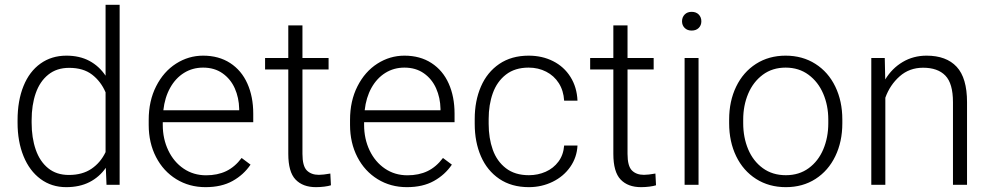

<svg xmlns="http://www.w3.org/2000/svg" viewBox="-20 -770 4124 800"><path d="M478.5 -750V0H423.8L420.9 -70.8Q394 -32.2 352.8 -11.2Q311.5 9.8 255.9 9.8Q194.8 9.8 148.9 -24.2Q103 -58.1 78.1 -119.1Q53.2 -180.2 53.2 -258.8V-269Q53.2 -350.6 77.9 -411.4Q102.5 -472.2 148.7 -505.1Q194.8 -538.1 256.8 -538.1Q311.5 -538.1 352.3 -516.4Q393.1 -494.6 419.9 -454.6V-750ZM419.9 -136.2V-385.3Q400.4 -430.7 363.8 -459Q327.1 -487.3 268.1 -487.3Q216.3 -487.3 181.2 -459Q146 -430.7 128.9 -381.6Q111.8 -332.5 111.8 -269V-258.8Q111.8 -195.8 128.9 -146.5Q146 -97.2 180.7 -69.1Q215.3 -41 267.1 -41Q323.2 -41 361.1 -66.7Q398.9 -92.3 419.9 -136.2Z M658.2 -260.7V-249.5Q658.2 -191.4 681.2 -143.3Q704.1 -95.2 745.1 -67.4Q786.1 -39.6 838.9 -39.6Q886.2 -39.6 922.4 -56.9Q958.5 -74.2 986.8 -111.8L1023.9 -84Q995.1 -41.5 949 -15.9Q902.8 9.8 836.4 9.8Q768.6 9.8 714.6 -23.4Q660.6 -56.6 630.1 -115.7Q599.6 -174.8 599.6 -249.5V-270.5Q599.6 -349.6 630.6 -410.6Q661.6 -471.7 713.6 -504.9Q765.6 -538.1 826.2 -538.1Q891.6 -538.1 939 -507.3Q986.3 -476.6 1010.7 -421.9Q1035.2 -367.2 1035.2 -296.4V-260.7ZM660.6 -310.5H976.6V-316.9Q975.6 -362.8 958.3 -401.9Q940.9 -440.9 907.2 -464.6Q873.5 -488.3 826.2 -488.3Q782.2 -488.3 746.8 -466.3Q711.4 -444.3 689 -404.1Q666.5 -363.8 660.6 -310.5Z M1358.9 2Q1348.6 5.4 1331.3 7.6Q1314 9.8 1296.4 9.8Q1241.7 9.8 1211.4 -22Q1181.2 -53.7 1181.2 -128.9V-480.5H1084.5V-528.3H1181.2V-664.1H1240.2V-528.3H1349.1V-480.5H1240.2V-128.9Q1240.2 -78.1 1258.5 -59.8Q1276.9 -41.5 1308.6 -41.5Q1326.2 -41.5 1356.4 -46.9Z M1497.1 -260.7V-249.5Q1497.1 -191.4 1520 -143.3Q1543 -95.2 1584 -67.4Q1625 -39.6 1677.7 -39.6Q1725.1 -39.6 1761.2 -56.9Q1797.4 -74.2 1825.7 -111.8L1862.8 -84Q1834 -41.5 1787.8 -15.9Q1741.7 9.8 1675.3 9.8Q1607.4 9.8 1553.5 -23.4Q1499.5 -56.6 1469 -115.7Q1438.5 -174.8 1438.5 -249.5V-270.5Q1438.5 -349.6 1469.5 -410.6Q1500.5 -471.7 1552.5 -504.9Q1604.5 -538.1 1665 -538.1Q1730.5 -538.1 1777.8 -507.3Q1825.2 -476.6 1849.6 -421.9Q1874 -367.2 1874 -296.4V-260.7ZM1499.5 -310.5H1815.4V-316.9Q1814.5 -362.8 1797.1 -401.9Q1779.8 -440.9 1746.1 -464.6Q1712.4 -488.3 1665 -488.3Q1621.1 -488.3 1585.7 -466.3Q1550.3 -444.3 1527.8 -404.1Q1505.4 -363.8 1499.5 -310.5Z M2386.2 -163.6Q2383.8 -114.3 2356 -74.5Q2328.1 -34.7 2282.5 -12.5Q2236.8 9.8 2183.6 9.8Q2111.3 9.8 2060.5 -24.7Q2009.8 -59.1 1983.9 -118.7Q1958 -178.2 1958 -253.9V-274.4Q1958 -349.6 1983.9 -409.4Q2009.8 -469.2 2060.5 -503.7Q2111.3 -538.1 2182.6 -538.1Q2239.3 -538.1 2284.7 -515.1Q2330.1 -492.2 2356.9 -449.5Q2383.8 -406.7 2386.2 -350.6H2330.6Q2328.1 -392.6 2308.3 -423.6Q2288.6 -454.6 2255.6 -471.4Q2222.7 -488.3 2182.6 -488.3Q2125.5 -488.3 2088.1 -459.2Q2050.8 -430.2 2033.4 -381.8Q2016.1 -333.5 2016.1 -274.4V-253.9Q2016.1 -194.3 2033.2 -146.2Q2050.3 -98.1 2087.9 -69.1Q2125.5 -40 2183.6 -40Q2221.2 -40 2253.7 -54.4Q2286.1 -68.8 2306.9 -96.7Q2327.6 -124.5 2330.6 -163.6Z M2713.4 2Q2703.1 5.4 2685.8 7.6Q2668.5 9.8 2650.9 9.8Q2596.2 9.8 2565.9 -22Q2535.6 -53.7 2535.6 -128.9V-480.5H2439V-528.3H2535.6V-664.1H2594.7V-528.3H2703.6V-480.5H2594.7V-128.9Q2594.7 -78.1 2613 -59.8Q2631.3 -41.5 2663.1 -41.5Q2680.7 -41.5 2710.9 -46.9Z M2902.3 -681.2Q2902.3 -664.6 2891.4 -653.6Q2880.4 -642.6 2861.8 -642.6Q2843.8 -642.6 2832.8 -653.6Q2821.8 -664.6 2821.8 -681.2Q2821.8 -698.2 2832.8 -709.5Q2843.8 -720.7 2861.8 -720.7Q2880.4 -720.7 2891.4 -709.5Q2902.3 -698.2 2902.3 -681.2ZM2832.5 0V-528.3H2890.6V0Z M3253.4 -538.1Q3323.7 -538.1 3377.4 -503.9Q3431.2 -469.7 3460.4 -409.2Q3489.7 -348.6 3489.7 -272V-256.3Q3489.7 -179.7 3460.4 -119.1Q3431.2 -58.6 3377.9 -24.4Q3324.7 9.8 3254.4 9.8Q3184.1 9.8 3130.4 -24.4Q3076.7 -58.6 3047.4 -119.1Q3018.1 -179.7 3018.1 -256.3V-272Q3018.1 -348.6 3047.4 -409.2Q3076.7 -469.7 3130.1 -503.9Q3183.6 -538.1 3253.4 -538.1ZM3254.4 -40Q3309.6 -40 3349.6 -69.3Q3389.6 -98.6 3410.4 -147.9Q3431.2 -197.3 3431.2 -256.3V-272Q3431.2 -330.1 3410.2 -379.4Q3389.2 -428.7 3348.9 -458.5Q3308.6 -488.3 3253.4 -488.3Q3198.2 -488.3 3158.2 -458.5Q3118.2 -428.7 3097.4 -379.4Q3076.7 -330.1 3076.7 -272V-256.3Q3076.7 -197.3 3097.4 -147.9Q3118.2 -98.6 3158.4 -69.3Q3198.7 -40 3254.4 -40Z M4009.3 -344.2V0H3950.7V-344.2Q3950.7 -422.4 3918.9 -455.1Q3887.2 -487.8 3826.2 -487.8Q3769 -487.8 3728.5 -451.9Q3688 -416 3668.9 -362.8V0H3610.4V-528.3H3666.5L3668.5 -439Q3696.8 -485.4 3741.2 -511.7Q3785.6 -538.1 3840.8 -538.1Q3922.9 -538.1 3966.1 -491.7Q4009.3 -445.3 4009.3 -344.2Z"/></svg>

Font: Heebo Light
Style: Regular
Weight: 300
Designer: Oded Ezer
Foundry: Meir Sadan
Version: Version 2.001; ttfautohint (v1.5.14-ce02) -l 8 -r 50 -G 200 